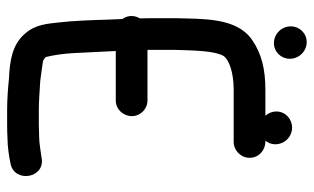

<svg xmlns="http://www.w3.org/2000/svg" viewBox="-191 -650 881 539"><g transform="rotate(90 249.5 -380.5)"><path d="M293 -716C293 -689 315.8 -669 341 -669C365.3 -669 385 -688.7 385 -713C385 -738.8 364.1 -760 338 -760C315 -760 293 -742 293 -716ZM54 -756.5C54 -730.3 75.2 -709 101 -709C126 -709 145 -729.6 145 -753.5C145 -779.7 123.8 -801 98 -801C73 -801 54 -780.4 54 -756.5ZM329 -49H288C262.1 -49 236.2 -51.5 207.9 -52.9C189.5 -54.8 169.6 -58.5 151.4 -60.7C148.6 -61.6 142 -66.2 140 -68.9C134.5 -91.5 130.5 -118.1 129 -148.2C127.2 -185.4 125.2 -224 123.2 -265H262C287.6 -265 306 -286.7 306 -310C306 -334.6 285.9 -354 262 -354H120.1C120.1 -357.1 120 -363.5 120 -368V-430.6C121.7 -486 122.4 -541.9 137.1 -567.6C148.8 -584 185.2 -596 232 -596H378C402.8 -596 423 -616.2 423 -641C423 -667 401 -685 378 -685H232C175.2 -685 131 -674.7 91.8 -647.6C28.7 -603.9 33.5 -510.1 31 -431.4V-368C31 -356.1 31.2 -345.3 31.6 -332.7C27.8 -326 25 -318.1 25 -310C25 -300.9 26.4 -294 33.4 -283.6L35 -245.1C36.6 -197 37.8 -149 43.2 -103.1C46.6 -73.7 48.6 -39.3 74.2 -10.5C105.3 26.1 150.8 32.5 201.2 34.9C226.8 37.5 258.4 40 288 40H329C343.2 40 355.6 39.7 367.7 39C391.3 38.9 419.4 34.8 438.5 30.6C495.1 20.4 480.5 -68.6 422.4 -56.6C404.6 -54.5 383.1 -50 366 -50C354.6 -50 342.5 -49 329 -49Z"/></g></svg>

Font: Just Breathe
Style: Bd
Weight: 400
Foundry: Cannot Into Space Fonts
Version: Version 0.72